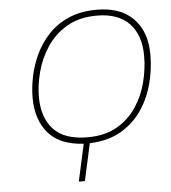

<svg xmlns="http://www.w3.org/2000/svg" viewBox="-52 -770 728 818"><g transform="rotate(-5 312.0 -361.5)"><path d="M287 -159Q184 -165 135.5 -222.5Q87 -280 87 -373Q87 -415 96.5 -462.5Q106 -510 127.5 -556Q149 -602 184.5 -640Q220 -678 271.5 -700.5Q323 -723 392 -723Q493 -723 548 -667Q603 -611 603 -512Q603 -450 587 -389Q571 -328 536.5 -277Q502 -226 447 -194Q392 -162 313 -159L278 0H252ZM306 -185Q380 -185 431.5 -214.5Q483 -244 515 -292Q547 -340 561.5 -397Q576 -454 576 -509Q576 -599 528.5 -648.5Q481 -698 390 -698Q314 -698 261 -666.5Q208 -635 175.5 -585.5Q143 -536 128.5 -480Q114 -424 114 -375Q114 -285 161 -235Q208 -185 306 -185Z"/></g></svg>

Font: Noto Sans SemiCondensed Thin
Style: Italic
Weight: 100
Width: 4
Italic angle: -12°
Designer: Monotype Design Team
Foundry: Monotype Imaging Inc.
Version: Version 2.013; ttfautohint (v1.8.4.7-5d5b)